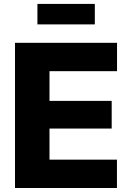

<svg xmlns="http://www.w3.org/2000/svg" viewBox="-20 -942 651 962"><path d="M55.2 0V-727.5H566.4V-585.4H228V-436.5H539.6V-297.9H228V-142.1H565.9V0ZM455.1 -922.4V-819.8H167.5V-922.4Z"/></svg>

Font: Inter 17pt ExtraBold
Style: Regular
Weight: 800
Version: Version 4.001;git-66647c0bb